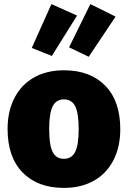

<svg xmlns="http://www.w3.org/2000/svg" viewBox="-20 -897 624 937"><path d="M567 -266Q567 -180 533.5 -115Q500 -50 438 -15Q376 20 292 20Q164 20 90.5 -55Q17 -130 17 -268Q17 -354 50.5 -419Q84 -484 146 -519Q208 -554 292 -554Q420 -554 493.5 -479Q567 -404 567 -266ZM220 -268Q220 -189 237 -155.5Q254 -122 292 -122Q330 -122 347 -156Q364 -190 364 -266Q364 -345 347 -378.5Q330 -412 292 -412Q254 -412 237 -378Q220 -344 220 -268ZM231 -877 356 -821 233 -624 135 -663ZM421 -877 544 -816 413 -620 317 -666Z"/></svg>

Font: Fira Sans Black
Style: Regular
Weight: 900
Designer: Carrois Corporate & Edenspiekermann AG
Foundry: Carrois Corporate GbR & Edenspiekermann AG
Version: Version 4.203